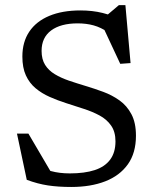

<svg xmlns="http://www.w3.org/2000/svg" viewBox="-20 -734 615 764"><path d="M470.5 -650.5 398 -667 453 -713.5H479L499.5 -483L458.5 -480L387.5 -632L410 -605.5Q381.5 -625 352.5 -633Q323.5 -641 289 -641Q221.5 -641 183.5 -612.8Q145.5 -584.5 145.5 -531.5Q145.5 -498 159.5 -475.8Q173.5 -453.5 198 -438.8Q222.5 -424 254 -413.2Q285.5 -402.5 320.5 -392Q355.5 -381.5 390.8 -368.5Q426 -355.5 455.5 -334.5Q485 -313.5 503 -279.5Q521 -245.5 521 -194Q521 -125.5 488.8 -80.2Q456.5 -35 398.8 -12.5Q341 10 263.5 10Q211.5 10 170.5 3.8Q129.5 -2.5 86.5 -18.5L47.5 -202.5H93L199.5 -21L109 -83.5Q149.5 -62.5 183 -53.2Q216.5 -44 258 -44Q316.5 -44 357 -57.2Q397.5 -70.5 418.5 -99Q439.5 -127.5 439.5 -171.5Q439.5 -209.5 422.2 -234.2Q405 -259 376.2 -274.5Q347.5 -290 313 -301Q278.5 -312 243.5 -323.5Q209 -334.5 177.5 -348.5Q146 -362.5 121.5 -383Q97 -403.5 83 -434Q69 -464.5 69 -509Q69 -567 96.5 -608Q124 -649 176 -670.8Q228 -692.5 300 -692.5Q347.5 -692.5 388.2 -682.5Q429 -672.5 470.5 -650.5Z"/></svg>

Font: Newsreader
Style: Regular
Weight: 400
Designer: Hugues Gentile
Foundry: Production Type
Version: Version 1.003